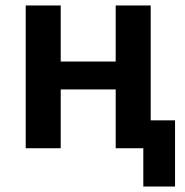

<svg xmlns="http://www.w3.org/2000/svg" viewBox="-20 -542 678 702"><path d="M504 0H403V-215H202V0H74V-522H202V-317H403V-522H531V-102H620V140H504Z"/></svg>

Font: Plexus Sans SemiBold
Style: Regular
Weight: 600
Version: Version 2.001;PS 002.001;hotconv 1.0.70;makeotf.lib2.5.58329